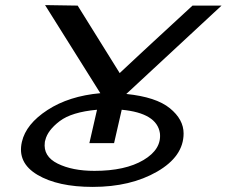

<svg xmlns="http://www.w3.org/2000/svg" viewBox="-20 -715 890 754"><path d="M157 -695 285 -693 450 -428Q476 -452 526 -499Q576 -546 581 -550L736 -693H850L476 -346Q593 -334 647 -290Q701 -246 701 -191Q701 -101 597 -41Q493 19 344 19Q207 19 127 -28.5Q47 -76 66 -158Q82 -228 166.5 -283Q251 -338 374 -349ZM158 -165Q156 -159 156 -156Q149 -101 206.5 -72.5Q264 -44 351 -44Q472 -44 543.5 -86.5Q615 -129 608 -192Q596 -271 458 -284L428 -153H331L361 -284Q261 -275 214 -239Q167 -203 158 -165Z"/></svg>

Font: Coval
Style: Book Italic
Weight: 350
Foundry: Context Ltd
Version: Version 001.000